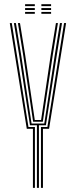

<svg xmlns="http://www.w3.org/2000/svg" viewBox="-20 -912 368 932"><path d="M159.2 0V-304H125.5L73 -644.8L47.5 -800H57.2L82.8 -644.8L133.2 -312.5H195L245.8 -644.8L271 -800H281L255.8 -644.8L202.8 -304H169V0ZM139.8 0V-286.8H110L27.5 -800H37.2L118.2 -295.5H149.5V0ZM178.8 0V-295.5H210L291 -800H300.8L218.2 -286.8H188.5V0ZM140.8 -321 92.5 -644.8 67 -800H77L102.2 -644.8L148.8 -329.5H179.5L226.2 -644.8L251.5 -800H261.2L236.2 -644.8L187.8 -321ZM180.8 -882.2V-891.5H228V-882.2ZM101.8 -845V-854.2H149V-845ZM101.8 -863.5V-873H149V-863.5ZM101.8 -882.2V-891.5H149V-882.2ZM180.8 -845V-854.2H228V-845ZM180.8 -863.5V-873H228V-863.5Z"/></svg>

Font: Big Shoulders Inline Text ExtraLight
Style: Regular
Weight: 250
Version: Version 2.002